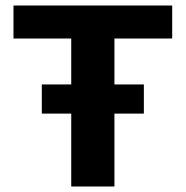

<svg xmlns="http://www.w3.org/2000/svg" viewBox="-20 -678 675 698"><path d="M239 0V-658H396V0ZM29 -538V-658H606V-538ZM132 -265V-371H503V-265Z"/></svg>

Font: Ysabeau SC ExtraBold
Style: Regular
Weight: 800
Designer: Christian Thalmann (Catharsis Fonts)
Version: Version 2.001;gftools[0.9.30]; featfreeze: smcp